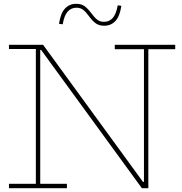

<svg xmlns="http://www.w3.org/2000/svg" viewBox="-20 -987 956 1007"><path d="M724 0 176 -752H206L754 0ZM27 -730V-752H206L205 -725H191V-23H331V0H27V-23H168V-730ZM582 -729V-752H899V-729H758V0H727L718 -33H735V-729ZM597.5 -959 616.5 -956.5Q608.5 -902 585.5 -877Q562.5 -852 526 -852Q500 -852 482.5 -864.5Q465 -877 447 -901.5Q430 -925 415.8 -935.8Q401.5 -946.5 381 -946.5Q353 -946.5 334.8 -926Q316.5 -905.5 309 -859.5L289.5 -862Q297.5 -916.5 320.5 -941.8Q343.5 -967 380 -967Q406.5 -967 423.8 -954.5Q441 -942 459.5 -917Q476.5 -894 490.8 -883.2Q505 -872.5 525.5 -872.5Q553.5 -872.5 571.5 -893Q589.5 -913.5 597.5 -959Z"/></svg>

Font: Hepta Slab ExtraLight
Style: Regular
Weight: 200
Designer: Michael LaGattuta
Foundry: Michael LaGattuta
Version: Version 1.100